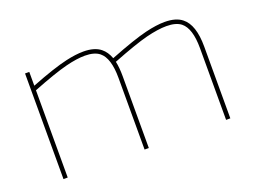

<svg xmlns="http://www.w3.org/2000/svg" viewBox="-81 -659 1095 830"><g transform="rotate(-20 466.5 -244.5)"><path d="M106.4 0H86.9V-485.8H106.4V-422.4Q214.4 -464.8 275.4 -478.5Q320.8 -488.8 355.5 -488.8Q406.7 -488.8 434.6 -466.3Q456.5 -448.7 467.8 -417.5Q582 -462.4 641.1 -476.6Q691.9 -488.8 729.5 -488.8Q781.2 -488.8 809.1 -466.3Q854.5 -430.7 854.5 -330.1V0H835V-330.1Q835 -420.9 797.4 -451.2Q774.4 -469.2 730.5 -469.2Q691.9 -469.2 637.2 -455.6Q581.5 -441.4 473.1 -398.9Q479.5 -370.6 479.5 -330.1V0H460V-330.1Q460 -420.9 422.4 -451.2Q399.4 -469.7 355.5 -469.7Q318.8 -469.7 268.1 -457Q211.9 -442.9 106.4 -401.4Z"/></g></svg>

Font: Fortheenas_01
Style: Regular
Weight: 100
Designer: Situjuh Nazara
Version: Version 1.10 September 8, 2014